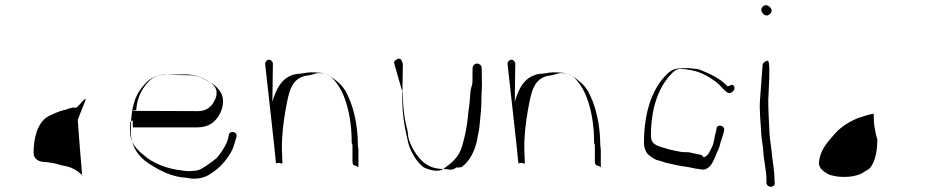

<svg xmlns="http://www.w3.org/2000/svg" viewBox="-20 -708 3636 743"><path d="M311 -321C311 -318 280 -246 281 -242C286 -168 292 -99 298 -29C298 -26 300 -28 300 -28C282 -47 256 -63 224 -67L205 -72C205 -74 162 -81 155 -81C130 -81 110 -93 110 -116C110 -177 126 -235 167 -258C187 -267 205 -277 228 -282C240 -284 245 -289 255 -290C258 -291 264 -293 269 -291C282 -286 304 -332 313 -323C313 -322 310 -322 311 -321Z M488 -278C489 -281 507 -281 507 -282C511 -327 525 -356 546 -382C562 -401 578 -417 611 -418C612 -419 697 -420 698 -420C726 -420 748 -413 768 -404C789 -394 819 -378 818 -348C819 -338 814 -324 809 -317C799 -295 778 -278 747 -278L492 -279C491 -279 490 -278 488 -278ZM493 -242C495 -241 492 -215 495 -215H743C790 -215 816 -238 832 -270C844 -293 848 -327 835 -349C826 -365 811 -380 795 -389C767 -403 748 -417 707 -417C707 -417 621 -418 622 -419C569 -420 543 -389 521 -358C493 -318 486 -263 486 -195C486 -186 487 -179 489 -171C499 -121 527 -93 564 -70C601 -47 647 -22 704 -20C703 -19 719 -18 718 -17C746 -15 768 -20 786 -30C824 -52 852 -81 874 -119C884 -136 889 -158 895 -178C901 -198 870 -205 866 -187C864 -177 861 -164 857 -155C847 -134 833 -113 818 -96C811 -90 792 -76 782 -69C765 -59 753 -47 728 -47C721 -46 714 -45 706 -46C705 -46 687 -47 687 -48C627 -54 571 -76 536 -108C509 -129 482 -157 483 -206C483 -216 483 -226 484 -236C487 -235 490 -242 493 -242Z M1006 -461C1006 -461 1049 -78 1048 -76L1061 -78C1063 -78 1064 -76 1066 -76L1073 -75L1071 -130C1070 -181 1077 -238 1085 -282C1097 -345 1104 -409 1172 -416C1187 -418 1196 -423 1209 -425C1228 -426 1245 -423 1256 -415C1279 -395 1297 -369 1310 -337C1330 -288 1341 -226 1341 -157C1341 -151 1344 -151 1344 -145V-83C1344 -75 1347 -67 1355 -67C1363 -67 1367 -56 1367 -64V-127C1367 -132 1366 -138 1365 -144C1365 -227 1347 -302 1317 -356C1301 -382 1279 -399 1254 -416C1235 -427 1212 -428 1182 -428C1168 -428 1156 -424 1141 -423C1075 -420 1050 -368 1034 -314L1036 -461C1036 -469 1029 -477 1021 -477C1013 -477 1006 -469 1006 -461Z M1505 -465C1505 -465 1538 -346 1539 -349C1539 -293 1545 -246 1557 -203C1557 -201 1560 -178 1560 -178C1564 -159 1574 -138 1582 -125C1607 -86 1635 -54 1697 -54C1711 -54 1724 -49 1734 -53C1734 -52 1749 -62 1749 -61C1748 -57 1763 -62 1766 -61C1766 -60 1779 -73 1779 -72C1805 -97 1823 -138 1829 -182C1832 -195 1835 -210 1836 -224C1839 -259 1844 -294 1843 -330C1843 -330 1844 -351 1844 -352C1844 -363 1845 -372 1845 -382C1845 -383 1844 -446 1844 -447C1843 -455 1835 -462 1826 -462C1817 -462 1810 -455 1809 -447C1808 -447 1809 -387 1808 -387C1807 -378 1803 -369 1801 -357L1799 -335C1798 -306 1792 -279 1790 -251C1786 -209 1778 -176 1768 -142C1756 -99 1728 -78 1697 -55C1675 -39 1637 -51 1617 -62C1591 -85 1571 -116 1560 -154C1547 -209 1535 -268 1537 -338C1537 -339 1539 -456 1539 -457C1539 -465 1533 -481 1525 -481C1517 -481 1505 -473 1505 -465Z M1944 -461C1944 -461 1987 -78 1986 -76L1999 -78C2001 -78 2002 -76 2004 -76L2011 -75L2009 -130C2008 -181 2015 -238 2023 -282C2035 -345 2042 -409 2110 -416C2125 -418 2134 -423 2147 -425C2166 -426 2183 -423 2194 -415C2217 -395 2235 -369 2248 -337C2268 -288 2279 -226 2279 -157C2279 -151 2282 -151 2282 -145V-83C2282 -75 2285 -67 2293 -67C2301 -67 2305 -56 2305 -64V-127C2305 -132 2304 -138 2303 -144C2303 -227 2285 -302 2255 -356C2239 -382 2217 -399 2192 -416C2173 -427 2150 -428 2120 -428C2106 -428 2094 -424 2079 -423C2013 -420 1988 -368 1972 -314L1974 -461C1974 -469 1967 -477 1959 -477C1951 -477 1944 -469 1944 -461Z M2816 -379C2810 -383 2798 -370 2793 -376C2766 -405 2728 -422 2689 -438C2678 -443 2662 -441 2650 -444C2649 -445 2633 -444 2632 -444C2624 -445 2618 -443 2611 -443C2589 -444 2573 -433 2561 -421C2503 -365 2473 -273 2472 -160C2471 -143 2476 -128 2482 -118C2487 -109 2509 -93 2521 -89C2536 -86 2553 -78 2571 -75C2592 -70 2610 -66 2633 -63C2650 -61 2665 -56 2683 -54C2700 -52 2704 -49 2716 -56C2733 -66 2740 -83 2748 -102C2753 -117 2764 -134 2767 -152C2772 -170 2778 -184 2782 -202C2787 -223 2755 -230 2753 -211C2751 -196 2746 -184 2744 -169C2742 -154 2737 -141 2731 -131C2725 -118 2718 -103 2702 -99C2704 -102 2694 -106 2696 -108C2680 -111 2664 -115 2650 -118C2639 -120 2623 -118 2611 -121C2595 -125 2575 -127 2559 -133C2531 -142 2499 -145 2499 -182C2499 -286 2526 -368 2578 -422C2587 -432 2596 -440 2610 -441C2675 -441 2719 -416 2756 -387C2770 -375 2779 -361 2793 -351C2810 -339 2834 -367 2816 -379Z M2931 -456 2921 -320C2918 -279 2924 -231 2926 -190C2927 -167 2933 -143 2934 -120C2936 -83 2946 -50 2946 -11V1C2949 20 2981 19 2978 -1L2977 -13C2977 -52 2969 -84 2966 -123C2964 -144 2959 -168 2958 -191C2956 -231 2953 -280 2953 -320L2957 -409C2957 -417 2959 -473 2951 -473C2943 -473 2931 -464 2931 -456ZM2926 -670C2926 -660 2937 -648 2947 -648C2956 -648 2966 -658 2966 -667C2966 -677 2954 -688 2944 -688C2935 -688 2926 -679 2926 -670Z M3361 -268C3361 -252 3362 -229 3364 -218C3366 -206 3370 -183 3375 -169C3375 -123 3367 -78 3343 -54L3326 -44C3302 -26 3260 -20 3219 -25C3209 -27 3190 -30 3182 -36C3168 -44 3149 -56 3149 -78C3154 -131 3184 -159 3212 -192C3234 -217 3268 -238 3300 -251C3319 -256 3338 -265 3361 -268Z"/></svg>

Font: Photofail
Style: Regular
Weight: 400
Foundry: Cannot Into Space Fonts
Version: Version 0.97